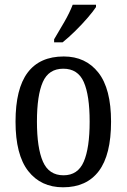

<svg xmlns="http://www.w3.org/2000/svg" viewBox="-20 -786 538 816"><path d="M248 10Q154 10 100 -59Q46 -128 46 -269Q46 -409 97.5 -477.5Q149 -546 251 -546Q344 -546 398 -477.5Q452 -409 452 -269Q452 -128 400 -59Q348 10 248 10ZM250 -41Q311 -41 336 -99Q361 -157 361 -269Q361 -381 336 -437.5Q311 -494 249 -494Q187 -494 162 -437.5Q137 -381 137 -269Q137 -157 162.5 -99Q188 -41 250 -41ZM210 -619Q231 -654 253.5 -693Q276 -732 289 -766H388V-756Q377 -739 353 -711Q329 -683 300 -654.5Q271 -626 246 -606H210Z"/></svg>

Font: Noto Serif Ethiopic Condensed
Style: Regular
Weight: 400
Width: 3
Designer: Monotype Design Team
Foundry: Monotype Imaging Inc.
Version: Version 2.102; ttfautohint (v1.8.4.7-5d5b)